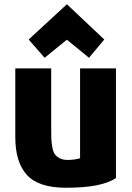

<svg xmlns="http://www.w3.org/2000/svg" viewBox="-20 -863 623 904"><path d="M526 -25Q460 21 291 21Q162 21 107 -39Q52 -99 52 -217V-541H221V-267Q221 -231 221.5 -213Q222 -195 226 -171.5Q230 -148 238 -137Q246 -126 261 -118Q276 -110 298 -110Q331 -110 357 -118V-541H526ZM295 -676 190 -591 115 -677 295 -843 471 -677 399 -591Z"/></svg>

Font: Repo
Style: ExtraBold
Weight: 800
Designer: Stefan Peev
Foundry: Context Ltd
Version: Version 001.000